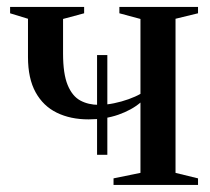

<svg xmlns="http://www.w3.org/2000/svg" viewBox="-20 -522 592 542"><path d="M300.5 0V-18.5L376.5 -34V-232.5Q352 -211.5 314.2 -198.2Q276.5 -185 230 -185Q179 -185 140.5 -203.8Q102 -222.5 80.5 -261.5Q59 -300.5 59 -361V-469L8.5 -484.5V-502.5H217.5V-484.5L158 -468.5V-371Q158 -313.5 171 -282Q184 -250.5 206.8 -238.2Q229.5 -226 259 -226Q280 -226 301.8 -230.5Q323.5 -235 343 -242Q362.5 -249 376.5 -257V-468.5L317 -484.5V-502.5H539V-484.5L475.5 -469V-34L539 -18.5V0ZM254 -85V-366.5H283V-85Z"/></svg>

Font: Merriweather 144pt
Style: Regular
Weight: 400
Version: Version 2.100